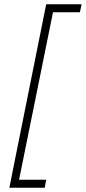

<svg xmlns="http://www.w3.org/2000/svg" viewBox="-20 -762 405 906"><path d="M365 -742 357 -704H230L70 86H198L191 124H24L198 -742Z"/></svg>

Font: Gontserrat ExtraLight
Style: Italic
Weight: 275
Italic angle: -11.3°
Designer: Julieta Ulanovsky
Foundry: Julieta Ulanovsky
Version: Version 6.001